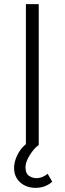

<svg xmlns="http://www.w3.org/2000/svg" viewBox="-20 -700 312 927"><path d="M105 -4V-680H167V0Q145 15 124 48.5Q103 82 103 107Q103 137 119.5 148.5Q136 160 155 160Q171 160 184.5 154.5Q198 149 210 139L232 177Q219 190 198 198.5Q177 207 152 207Q107 207 77.5 180.5Q48 154 48 111Q48 81 63.5 49Q79 17 105 -4Z"/></svg>

Font: Palanquin Light
Style: Regular
Weight: 300
Designer: Pria Ravichandran
Version: Version 1.0.4